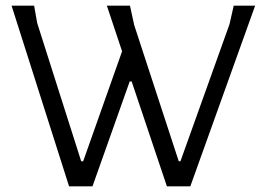

<svg xmlns="http://www.w3.org/2000/svg" viewBox="-20 -661 933 681"><path d="M655 0H572L447 -372H440L308 0H225L21 -641H101L112 -579L268 -89H275L413 -479L359 -641H441L456 -572L614 -89H620L794 -575L809 -641H885Z"/></svg>

Font: Alegreya Sans
Style: Regular
Weight: 400
Designer: Juan Pablo del Peral
Foundry: Huerta Tipografica
Version: Version 2.008; ttfautohint (v1.6)